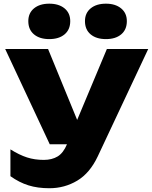

<svg xmlns="http://www.w3.org/2000/svg" viewBox="-20 -837 822 1039"><path d="M36.4 116.4V-28.7Q85.1 1.8 126.5 15Q167.8 28.3 216.9 28.3Q261.2 28.3 292.1 9.5Q322.9 -9.4 342.3 -56L558.3 -571.8H782.1L509.2 8.8Q466.4 99.7 398 140.6Q329.5 181.6 247.2 181.6Q183.6 181.6 133.9 166Q84.1 150.5 36.4 116.4ZM8.1 -571.8H240.1L451.6 -56.3H249.2ZM133.2 -722.7Q133.2 -766.4 164.1 -791.8Q195 -817.1 246.6 -817.1Q298.2 -817.1 329.2 -791.8Q360.1 -766.4 360.1 -722.7Q360.1 -676.8 329.5 -651.1Q298.9 -625.4 246.6 -625.4Q194.4 -625.4 163.8 -651.1Q133.2 -676.8 133.2 -722.7ZM439.8 -722.7Q439.8 -766.4 470.7 -791.8Q501.7 -817.1 553.3 -817.1Q604.5 -817.1 635.5 -791.6Q666.4 -766.1 666.4 -722.7Q666.4 -676.8 636 -651.1Q605.5 -625.4 553.3 -625.4Q501 -625.4 470.4 -651.1Q439.8 -676.8 439.8 -722.7Z"/></svg>

Font: Unbounded Variable
Style: Regular
Weight: 400
Designer: Luke Prowse, Jean-Baptiste Morizot, Fátima Lázaro, Florian Runge
Foundry: NaN
Version: Version 1.600;FEAKit 1.0